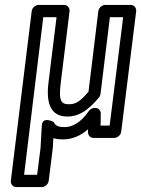

<svg xmlns="http://www.w3.org/2000/svg" viewBox="-20 -536 574 781"><path d="M78 175 156 -466H210L177 -198C167 -114 187 -62 254 -62C304 -62 342 -91 383 -140C387 -144 388 -151 389 -155L427 -466H481L426 -25H389L390 -74C390 -87 380 -97 368 -97H364C355 -97 346 -91 341 -84C310 -39 276 -19 243 -19C218 -19 207 -23 198 -40C198 -40 152 -65 150 -25L145 65L131 175ZM24 200C23 211 31 225 46 225H150C161 225 176 215 178 200L195 64V63L197 26C209 30 224 31 237 31C273 31 307 17 338 -10V2C338 14 347 25 360 25H445C456 25 471 15 473 0L534 -491C535 -502 527 -516 512 -516H408C397 -516 382 -506 380 -491L340 -163C305 -122 287 -112 261 -112C232 -112 217 -120 227 -198L263 -491C264 -502 256 -516 241 -516H137C126 -516 111 -506 109 -491Z"/></svg>

Font: Falling Sky
Style: CondOuObl
Weight: 400
Designer: Paul D. Hunt
Foundry: Adobe Systems Incorporated
Version: Version 1.02